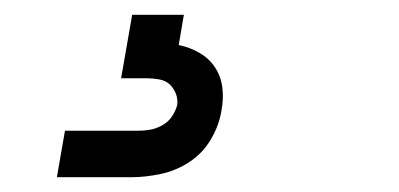

<svg xmlns="http://www.w3.org/2000/svg" viewBox="-20 -20 540 260"><path d="M57 220 68 157H168Q176 157 184 155.5Q192 154 200 149.5Q208 145 213 137.5Q218 130 220 122Q221 114 218 106.5Q215 99 209.5 94Q204 89 195.5 87.5Q187 86 179 86H144L159 0H229L222 41Q237 44 250 51.5Q263 59 271 71Q279 83 281 98Q283 113 280 129Q277 149 266 168Q255 187 237 199Q219 211 198 215.5Q177 220 157 220Z"/></svg>

Font: Iosevka Fixed
Style: Italic
Weight: 400
Italic angle: -9°
Monospace: yes
Designer: Belleve Invis
Foundry: Belleve Invis
Version: Version 33.2.4